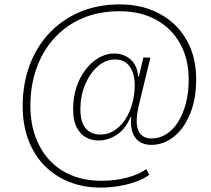

<svg xmlns="http://www.w3.org/2000/svg" viewBox="-20 -754 957 872"><path d="M437 98Q359 98 294 72Q229 46 181.5 -2.5Q134 -51 108.5 -119.5Q83 -188 83 -273Q83 -373 114.5 -457.5Q146 -542 204.5 -604Q263 -666 344 -700Q425 -734 524 -734Q602 -734 665.5 -709.5Q729 -685 775 -640.5Q821 -596 846 -533.5Q871 -471 871 -394Q871 -305 843.5 -237.5Q816 -170 769.5 -133Q723 -96 667 -96Q634 -96 612.5 -111Q591 -126 581.5 -154Q572 -182 576 -221H572Q550 -168 510.5 -142Q471 -116 427 -116Q396 -116 370 -130.5Q344 -145 328 -176Q312 -207 312 -257Q312 -311 327 -357Q342 -403 368.5 -437.5Q395 -472 428.5 -491.5Q462 -511 499 -511Q543 -511 573.5 -483.5Q604 -456 607 -407H611L631 -493L663 -492L611 -278Q598 -223 601.5 -189.5Q605 -156 622.5 -140.5Q640 -125 668 -125Q704 -125 735 -144.5Q766 -164 788.5 -199.5Q811 -235 824 -284Q837 -333 837 -392Q837 -486 798 -556Q759 -626 688.5 -664.5Q618 -703 523 -703Q428 -703 353 -670.5Q278 -638 225.5 -579.5Q173 -521 145.5 -443Q118 -365 118 -274Q118 -196 141 -133Q164 -70 206.5 -25Q249 20 308 43.5Q367 67 440 67Q504 67 558 52.5Q612 38 644 14L658 40Q634 58 598 71Q562 84 520.5 91Q479 98 437 98ZM436 -143Q473 -143 504.5 -165Q536 -187 558 -226.5Q580 -266 588 -318Q596 -370 588 -407Q580 -444 558.5 -464Q537 -484 503 -484Q460 -484 424 -452.5Q388 -421 366.5 -369.5Q345 -318 345 -258Q345 -217 356.5 -191.5Q368 -166 388.5 -154.5Q409 -143 436 -143Z"/></svg>

Font: Mona Sans ExtraLight
Style: Italic
Weight: 200
Italic angle: -11.6951°
Designer: Deni Anggara
Foundry: GitHub
Version: Version 2.000